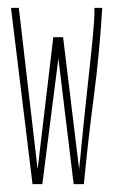

<svg xmlns="http://www.w3.org/2000/svg" viewBox="-20 -469 290 490"><path d="M63 1 8 -449H28L76 -37L116 -374H141L182 -37Q187 -91 193.5 -154Q200 -217 206.5 -275.5Q213 -334 217 -377Q221 -420 221 -434V-449H241Q234 -333 219.5 -223Q205 -113 194 1H168L129 -320L88 1Z"/></svg>

Font: Inconsolata UltraCondensed ExtraLight
Style: Regular
Weight: 200
Width: 1
Monospace: yes
Designer: Raph Levien, Cyreal, Brenton Simpson
Foundry: Raph Levien, Cyreal, Google
Version: Version 3.100; ttfautohint (v1.8.4.7-5d5b)